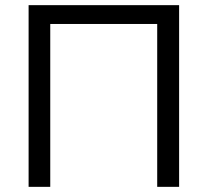

<svg xmlns="http://www.w3.org/2000/svg" viewBox="-20 -725 806 745"><path d="M91 0V-705H675V0H590V-632H175V0Z"/></svg>

Font: Nunito Sans 11pt
Style: Regular
Weight: 400
Version: Version 3.101;gftools[0.9.27]